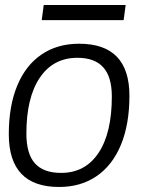

<svg xmlns="http://www.w3.org/2000/svg" viewBox="-20 -734 588 764"><path d="M15 -200Q15 -312 48.5 -393Q82 -474 145 -517Q208 -560 295 -560Q495 -560 495 -353Q495 -240 461.5 -158.5Q428 -77 365 -33.5Q302 10 215 10Q15 10 15 -200ZM425 -350Q425 -428 391 -466Q357 -504 288 -504Q192 -504 138.5 -425Q85 -346 85 -202Q85 -122 119 -84Q153 -46 223 -46Q319 -46 372 -125.5Q425 -205 425 -350ZM154 -714H480L472 -654H146Z"/></svg>

Font: Krub
Style: Italic
Weight: 400
Italic angle: -8°
Designer: Ekaluck Peanpanawate
Foundry: Cadson Demak Co.,Ltd.
Version: Version 1.000; ttfautohint (v1.6)